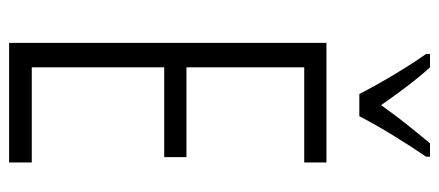

<svg xmlns="http://www.w3.org/2000/svg" viewBox="-298 -690 987 432"><g transform="rotate(90 196.0 -473.5)"><path d="M191 -788H241C265 -835 303 -896 332 -938V-947H302C268 -906 246 -879 216 -837C189 -876 157 -919 131 -947H101V-938C129 -899 167 -835 191 -788ZM345 0V-51H131V-349H333V-399H131V-664H345V-714H76V0Z"/></g></svg>

Font: Noto Sans Lao ExtraCondensed Light
Style: Regular
Weight: 300
Width: 2
Designer: Monotype Design Team
Foundry: Monotype Imaging Inc.
Version: Version 2.003